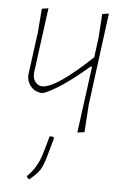

<svg xmlns="http://www.w3.org/2000/svg" viewBox="-49 -494 493 728"><g transform="rotate(5 197.0 -129.5)"><path d="M106 -456 73 -209V-198Q73 -183 83.5 -171Q94 -159 108 -159Q161 -159 295 -286L305 -362L311 -452L336 -456L290 -106L283 0L256 4L290 -250H285Q174 -155 114 -134H103Q79 -138 65 -156Q51 -174 52 -197L53 -206L74 -362L81 -452ZM89 197 81 189 80 185Q118 149 134 93L153 27L166 28L170 32L152 97Q141 138 129 156.5Q117 175 89 197Z"/></g></svg>

Font: Alegreya Sans SC Thin
Style: Italic
Weight: 100
Italic angle: -7°
Designer: Juan Pablo del Peral
Foundry: Huerta Tipografica
Version: Version 2.007